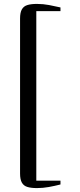

<svg xmlns="http://www.w3.org/2000/svg" viewBox="-20 -824 409 981"><path d="M168.5 137Q139 137 120 131.2Q101 125.5 91.8 109.2Q82.5 93 82.5 62.5V-729.5Q82.5 -760 91.8 -776.2Q101 -792.5 120 -798.2Q139 -804 168.5 -804Q200.5 -804 231 -798.2Q261.5 -792.5 289 -786V-767H165.5V99H289V118.5Q260 126 229.5 131.5Q199 137 168.5 137Z"/></svg>

Font: Merriweather 144pt
Style: Regular
Weight: 400
Version: Version 2.100